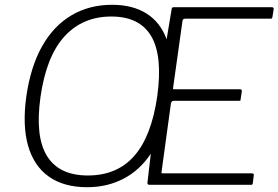

<svg xmlns="http://www.w3.org/2000/svg" viewBox="-20 -772 1163 802"><path d="M1031 -48Q1036 -48 1038.5 -46Q1041 -44 1040 -39L1036 -7Q1035 -2 1033.5 -1Q1032 0 1028 0H605Q600 0 597.5 -2.5Q595 -5 596 -10L610 -130Q564 -61 496 -25.5Q428 10 344 10Q247 10 184.5 -34Q122 -78 97.5 -162.5Q73 -247 90 -370Q108 -494 156 -579Q204 -664 278.5 -708Q353 -752 448 -752Q534 -752 592 -715.5Q650 -679 676 -608L697 -734Q698 -739 700 -740.5Q702 -742 707 -742H1115Q1120 -742 1122 -739.5Q1124 -737 1123 -733L1118 -701Q1117 -697 1116 -695.5Q1115 -694 1109 -694H755Q749 -694 746 -692Q743 -690 742 -683L703 -405Q702 -401 703.5 -400Q705 -399 711 -399H982Q987 -399 989 -396.5Q991 -394 990 -390L985 -357Q985 -353 984 -352Q983 -351 978 -351H707Q702 -351 698.5 -348.5Q695 -346 694 -340L655 -56Q654 -50 655 -49Q656 -48 661 -48H1031ZM347 -39Q469 -39 541 -121Q613 -203 637 -371Q660 -539 611.5 -621Q563 -703 445 -703Q325 -703 249 -619.5Q173 -536 149 -366Q126 -201 176.5 -120Q227 -39 347 -39Z"/></svg>

Font: Libre Franklin ExtraLight
Style: Italic
Weight: 250
Italic angle: -8°
Designer: Pablo Impallari, Rodrigo Fuenzalida, Nhung Nguyen
Foundry: Impallari Type
Version: Version 3.000